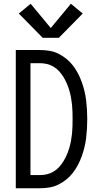

<svg xmlns="http://www.w3.org/2000/svg" viewBox="-20 -1001 540 1021"><path d="M64 0V-735H192Q217 -735 242 -731Q267 -727 289.5 -716Q312 -705 332 -689Q352 -673 367.5 -653Q383 -633 394.5 -611Q406 -589 414.5 -565.5Q423 -542 429 -517.5Q435 -493 438 -468Q441 -443 442.5 -418Q444 -393 444 -368Q444 -342 442.5 -317Q441 -292 438 -267Q435 -242 429 -217.5Q423 -193 414.5 -169.5Q406 -146 394.5 -124Q383 -102 367.5 -82Q352 -62 332 -46Q312 -30 289.5 -19Q267 -8 242 -4Q217 0 192 0ZM192 -70Q212 -70 230.5 -74.5Q249 -79 265.5 -89Q282 -99 295 -113.5Q308 -128 318 -144.5Q328 -161 335.5 -178.5Q343 -196 348.5 -214.5Q354 -233 357.5 -252Q361 -271 363 -290.5Q365 -310 365.5 -329Q366 -348 366 -368Q366 -387 365.5 -406Q365 -425 363 -444.5Q361 -464 357.5 -483Q354 -502 348.5 -520.5Q343 -539 335.5 -556.5Q328 -574 318 -590.5Q308 -607 295 -621.5Q282 -636 265.5 -646Q249 -656 230.5 -660.5Q212 -665 192 -665H142V-70ZM207 -800 80 -929 143 -981 250 -852 357 -981 420 -929 293 -800Z"/></svg>

Font: Zed Mono
Style: Regular
Weight: 400
Monospace: yes
Designer: Belleve Invis
Foundry: Belleve Invis
Version: Version 1.0.0; ttfautohint (v1.8.4)